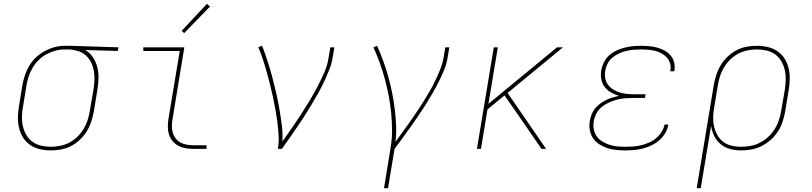

<svg xmlns="http://www.w3.org/2000/svg" viewBox="-20 -777 4240 1002"><path d="M245 8Q216 8 188 1.5Q160 -5 137.5 -20.5Q115 -36 100.5 -59Q86 -82 79.5 -109Q73 -136 73.5 -165Q74 -194 79 -223L97 -333Q102 -360 110.5 -385.5Q119 -411 133.5 -435Q148 -459 169 -478.5Q190 -498 214.5 -511Q239 -524 265.5 -531Q292 -538 318 -538Q322 -538 325.5 -538Q329 -538 333 -538Q337 -538 341 -538Q345 -538 349 -538L598 -530L595 -511L425 -516Q449 -502 465 -478Q481 -454 488 -425.5Q495 -397 494 -367Q493 -337 488 -307L470 -197Q465 -170 456.5 -143.5Q448 -117 433.5 -93Q419 -69 397.5 -48.5Q376 -28 351 -15Q326 -2 298.5 3Q271 8 245 8ZM245 -11Q269 -11 294 -16Q319 -21 342 -33Q365 -45 384 -63.5Q403 -82 416.5 -104.5Q430 -127 437.5 -151Q445 -175 449 -200L468 -310Q472 -334 473 -358.5Q474 -383 470 -406Q466 -429 456 -450Q446 -471 429.5 -486.5Q413 -502 390.5 -509.5Q368 -517 344 -519H330Q326 -519 323 -519Q320 -519 317 -519Q293 -519 269 -512.5Q245 -506 222.5 -494Q200 -482 181.5 -463.5Q163 -445 150 -423Q137 -401 129.5 -377.5Q122 -354 118 -330L100 -220Q95 -194 94.5 -168Q94 -142 99.5 -118Q105 -94 117.5 -72.5Q130 -51 149.5 -37Q169 -23 194 -17Q219 -11 245 -11Z M989 0Q969 0 948.5 -3.5Q928 -7 910.5 -16.5Q893 -26 880.5 -41Q868 -56 862 -75Q856 -94 856 -114.5Q856 -135 859 -156L918 -511H728V-530H942L880 -153Q877 -135 877 -117.5Q877 -100 882 -83.5Q887 -67 897.5 -54Q908 -41 922.5 -33Q937 -25 954.5 -22Q972 -19 989 -19H1058V0ZM941 -604 928 -616 1060 -757 1076 -743Z M1430 0Q1436 -35 1434 -70Q1432 -105 1427.5 -139Q1423 -173 1417 -206.5Q1411 -240 1404 -273Q1397 -306 1388.5 -339Q1380 -372 1371 -404.5Q1362 -437 1351.5 -468.5Q1341 -500 1328 -531L1348 -538Q1363 -499 1376 -459Q1389 -419 1400 -378Q1411 -337 1420.5 -295.5Q1430 -254 1437.5 -211.5Q1445 -169 1450.5 -126Q1456 -83 1454 -39Q1479 -74 1503 -108.5Q1527 -143 1550 -178.5Q1573 -214 1595 -250.5Q1617 -287 1636.5 -324Q1656 -361 1672.5 -399Q1689 -437 1695 -477L1704 -530H1725L1716 -477Q1711 -445 1698.5 -413.5Q1686 -382 1671.5 -351Q1657 -320 1640 -290Q1623 -260 1605.5 -230.5Q1588 -201 1569 -171.5Q1550 -142 1530.5 -113.5Q1511 -85 1491 -56.5Q1471 -28 1451 0Z M1984 205 2018 -3Q2026 -50 2026 -96Q2026 -142 2021.5 -187.5Q2017 -233 2008.5 -277Q2000 -321 1988.5 -364Q1977 -407 1962 -448.5Q1947 -490 1929 -530L1948 -538Q1965 -500 1979.5 -460.5Q1994 -421 2005.5 -380Q2017 -339 2025.5 -297Q2034 -255 2039.5 -212.5Q2045 -170 2047 -126Q2049 -82 2044 -37Q2063 -63 2082 -89Q2101 -115 2119.5 -141.5Q2138 -168 2156 -194.5Q2174 -221 2191 -248.5Q2208 -276 2224 -303.5Q2240 -331 2253.5 -360Q2267 -389 2278.5 -418Q2290 -447 2295 -477L2304 -530H2325L2316 -477Q2311 -444 2298 -412.5Q2285 -381 2269.5 -350Q2254 -319 2236.5 -289Q2219 -259 2200.5 -229.5Q2182 -200 2162 -171Q2142 -142 2122 -113.5Q2102 -85 2081 -56.5Q2060 -28 2039 0L2005 205Z M2469 0 2557 -530H2578L2529 -235L2887 -530H2918L2629 -292L2830 0H2806L2698 -157L2613 -279L2524 -206L2490 0Z M3243 8Q3219 8 3195 5.5Q3171 3 3148.5 -4.5Q3126 -12 3107 -24.5Q3088 -37 3075 -56Q3062 -75 3058 -98.5Q3054 -122 3058 -146Q3061 -163 3067.5 -180Q3074 -197 3085.5 -211Q3097 -225 3112 -236Q3127 -247 3143 -255Q3159 -263 3176 -268Q3193 -273 3210 -277Q3188 -283 3168.5 -294.5Q3149 -306 3135.5 -323.5Q3122 -341 3118 -364.5Q3114 -388 3118 -411Q3122 -433 3132.5 -453.5Q3143 -474 3160 -489Q3177 -504 3198 -513.5Q3219 -523 3240.5 -528.5Q3262 -534 3283.5 -536Q3305 -538 3326 -538Q3348 -538 3369 -536Q3390 -534 3410 -528.5Q3430 -523 3447.5 -513.5Q3465 -504 3478.5 -489Q3492 -474 3497.5 -454Q3503 -434 3500 -413Q3500 -411 3499.5 -409Q3499 -407 3498 -405H3478Q3478 -407 3478.5 -408.5Q3479 -410 3479 -412Q3482 -430 3476.5 -447.5Q3471 -465 3459.5 -477.5Q3448 -490 3432 -498.5Q3416 -507 3399 -511.5Q3382 -516 3363.5 -517.5Q3345 -519 3326 -519Q3307 -519 3288 -517.5Q3269 -516 3249.5 -511.5Q3230 -507 3211.5 -498.5Q3193 -490 3177 -477Q3161 -464 3151.5 -446Q3142 -428 3139 -409Q3135 -389 3138.5 -369.5Q3142 -350 3153 -335Q3164 -320 3180 -310Q3196 -300 3214 -294.5Q3232 -289 3251.5 -287Q3271 -285 3291 -285H3349L3346 -266H3288Q3267 -266 3245.5 -264.5Q3224 -263 3202.5 -257.5Q3181 -252 3160 -243Q3139 -234 3121.5 -220Q3104 -206 3093 -185.5Q3082 -165 3079 -144Q3075 -123 3079 -102Q3083 -81 3094.5 -65Q3106 -49 3123.5 -38.5Q3141 -28 3160.5 -21.5Q3180 -15 3201 -13Q3222 -11 3243 -11Q3264 -11 3284.5 -12.5Q3305 -14 3325.5 -19Q3346 -24 3366 -32.5Q3386 -41 3403 -55Q3420 -69 3432 -87.5Q3444 -106 3448 -127H3468Q3464 -103 3451.5 -82Q3439 -61 3420.5 -45Q3402 -29 3380 -18.5Q3358 -8 3335 -2Q3312 4 3289 6Q3266 8 3243 8Z M3616 205 3705 -333Q3710 -360 3718.5 -386.5Q3727 -413 3741.5 -437Q3756 -461 3777.5 -481.5Q3799 -502 3824 -515Q3849 -528 3876.5 -533Q3904 -538 3930 -538Q3959 -538 3987 -531.5Q4015 -525 4037.5 -509.5Q4060 -494 4074.5 -471Q4089 -448 4095.5 -421Q4102 -394 4101.5 -365Q4101 -336 4096 -307L4078 -197Q4073 -170 4064.5 -143Q4056 -116 4040.5 -92Q4025 -68 4003 -48Q3981 -28 3955 -15Q3929 -2 3902 3Q3875 8 3847 8Q3818 8 3790 0.5Q3762 -7 3741 -24.5Q3720 -42 3707.5 -67Q3695 -92 3691 -120L3637 205ZM3847 -11Q3872 -11 3897 -15.5Q3922 -20 3945.5 -32Q3969 -44 3989 -62.5Q4009 -81 4023 -103.5Q4037 -126 4045 -150.5Q4053 -175 4057 -200L4076 -310Q4080 -336 4080.5 -362Q4081 -388 4075.5 -412Q4070 -436 4057.5 -457.5Q4045 -479 4025.5 -493Q4006 -507 3981 -513Q3956 -519 3930 -519Q3906 -519 3881 -514Q3856 -509 3833 -497Q3810 -485 3791 -466.5Q3772 -448 3758.5 -425.5Q3745 -403 3737.5 -379Q3730 -355 3726 -330L3708 -221Q3703 -196 3702 -170Q3701 -144 3706 -120Q3711 -96 3722.5 -74.5Q3734 -53 3753 -38Q3772 -23 3796.5 -17Q3821 -11 3847 -11Z"/></svg>

Font: Iosevka Slab ThExObl
Style: Regular
Weight: 100
Width: 7
Italic angle: -9°
Monospace: yes
Designer: Belleve Invis
Foundry: Belleve Invis
Version: Version 11.1.1; ttfautohint (v1.8.3)